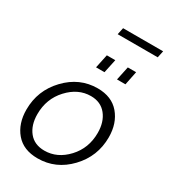

<svg xmlns="http://www.w3.org/2000/svg" viewBox="-220 -1024 1013 1142"><g transform="rotate(30 286.5 -452.5)"><path d="M270 -868 280 -915H555L545 -868ZM257 -633 277 -727H335L315 -633ZM401 -633 421 -727H478L459 -633ZM24 -209Q24 -340 114.5 -435Q205 -530 329 -530Q426 -530 478.5 -468Q531 -406 531 -310Q531 -179 441 -84.5Q351 10 226 10Q128 10 76 -51.5Q24 -113 24 -209ZM461 -300Q461 -375 423 -422.5Q385 -470 317 -470Q230 -470 162 -396.5Q94 -323 94 -218Q94 -143 131.5 -96.5Q169 -50 238 -50Q326 -50 393.5 -122.5Q461 -195 461 -300Z"/></g></svg>

Font: Raleway-v4020
Style: Italic
Weight: 400
Italic angle: -12°
Designer: Matt McInerney, Pablo Impallari, Rodrigo Fuenzalida
Foundry: Matt McInerney, Pablo Impallari, Rodrigo Fuenzalida
Version: Version 4.020;PS 004.020;hotconv 1.0.88;makeotf.lib2.5.64775